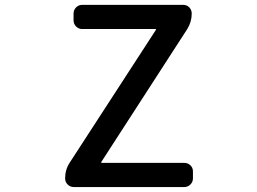

<svg xmlns="http://www.w3.org/2000/svg" viewBox="-20 -756 1040 776"><path d="M278.3 0Q263.7 0 253.4 -10.3Q243.2 -20.5 243.2 -35.2Q243.2 -70.3 261.7 -98.6L610.4 -635.7Q612.3 -638.7 607.4 -638.7H311.5Q297.9 -638.7 287.6 -648.9Q277.3 -659.2 277.3 -673.8V-701.2Q277.3 -715.8 287.6 -726.1Q297.9 -736.3 311.5 -736.3H720.7Q735.4 -736.3 745.1 -726.1Q754.9 -715.8 754.9 -701.2Q754.9 -667 736.3 -637.7L389.6 -101.6Q387.7 -97.7 391.6 -97.7H724.6Q739.3 -97.7 749.5 -87.9Q759.8 -78.1 759.8 -63.5V-35.2Q759.8 -20.5 749.5 -10.3Q739.3 0 724.6 0Z"/></svg>

Font: Gen Jyuu Gothic L Monospace Medium
Style: Regular
Weight: 500
Designer: [Source Han Sans]
Ryoko NISHIZUKA  (kana & ideographs); Paul D. Hunt (Latin, Greek & Cyrillic); Wenlong ZHANG  (bopomofo
Version: Version 1.002.20150607